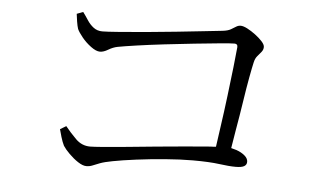

<svg xmlns="http://www.w3.org/2000/svg" viewBox="-42 -670 1084 640"><g transform="rotate(5 500.0 -350.5)"><path d="M191 -598 212 -606Q221 -594 230 -580Q239 -566 251.5 -556.5Q264 -547 281 -547Q296 -547 335 -550Q374 -553 425 -557.5Q476 -562 527.5 -567.5Q579 -573 621 -577.5Q663 -582 681 -584Q698 -586 707.5 -591.5Q717 -597 724 -601.5Q731 -606 739 -606Q748 -606 761.5 -599Q775 -592 789 -581.5Q803 -571 812.5 -560.5Q822 -550 822 -542Q822 -533 816 -525.5Q810 -518 803 -510Q796 -502 793 -489Q789 -472 782.5 -437Q776 -402 769 -355.5Q762 -309 753 -258Q748 -227 743 -197Q752 -195 761 -192Q778 -186 789 -176.5Q800 -167 800 -156Q800 -146 791.5 -141Q783 -136 763 -136Q741 -136 708 -140.5Q675 -145 619 -145Q578 -145 527.5 -141Q477 -137 430.5 -131Q384 -125 353 -119Q326 -114 311.5 -108.5Q297 -103 287.5 -99Q278 -95 267 -95Q255 -95 239 -105.5Q223 -116 208.5 -130.5Q194 -145 187 -156Q181 -168 176 -185Q171 -202 169 -210L189 -222Q205 -202 225.5 -181.5Q246 -161 274 -161Q285 -161 317 -163.5Q349 -166 395 -170.5Q441 -175 492 -180Q543 -185 590 -189Q637 -193 674 -196Q684 -196 692 -197Q696 -227 701 -261Q709 -316 715.5 -369.5Q722 -423 727 -466.5Q732 -510 734 -534Q734 -540 732 -542Q729 -545 724 -545Q711 -545 674.5 -541.5Q638 -538 590 -533Q542 -528 491 -522Q440 -516 398.5 -510Q357 -504 336 -500Q321 -497 306 -488Q291 -479 279 -479Q266 -479 248.5 -492Q231 -505 218 -521Q205 -537 200 -548Q197 -557 194.5 -572.5Q192 -588 191 -598Z"/></g></svg>

Font: Early Summer Mincho Light
Style: Regular
Weight: 300
Designer: GuiWonder
Version: Version 1.002